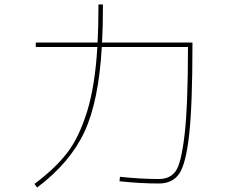

<svg xmlns="http://www.w3.org/2000/svg" viewBox="-20 -820 1040 858"><path d="M420 -800H440Q440 -699 436 -630H840V-620Q840 -352 825.5 -220Q811 -88 781 -44Q751 0 690 0Q606 0 514 -10L516 -30Q608 -20 690 -20Q740 -20 765 -55Q790 -90 805 -219.5Q820 -349 820 -610H435Q421 -367 357 -230Q293 -93 146 18L134 2Q226 -67 279.5 -136Q333 -205 369 -321Q405 -437 415 -610H140V-630H416Q420 -699 420 -800Z"/></svg>

Font: Mplus 1p Thin
Style: Regular
Weight: 250
Version: Version 1.061